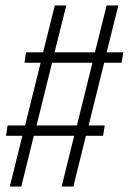

<svg xmlns="http://www.w3.org/2000/svg" viewBox="-20 -684 472 704"><path d="M426 -454H362L305 -224H364L358 -186H295L249 0H206L252 -186H104L58 0H16L62 -186H2L8 -224H72L129 -454H70L75 -492H138L181 -664H223L180 -492H328L371 -664H414L371 -492H432ZM262 -224 319 -454H171L114 -224Z"/></svg>

Font: Fira Sans Extra Condensed ExtraLight
Style: Italic
Weight: 275
Width: 3
Italic angle: -8°
Designer: Carrois Corporate & Edenspiekermann AG
Foundry: Carrois Corporate GbR & Edenspiekermann AG
Version: Version 4.203